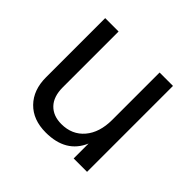

<svg xmlns="http://www.w3.org/2000/svg" viewBox="-131 -651 801 801"><g transform="rotate(45 270.0 -250.5)"><path d="M388 -507H467V0H388V-88Q348 6 229 6Q154 6 110.5 -38.5Q67 -83 67 -158V-507H146V-178Q146 -123 174 -94Q202 -65 250 -65Q313 -65 350.5 -109Q388 -153 388 -228Z"/></g></svg>

Font: Hind Regular
Style: Regular
Weight: 400
Designer: Manushi Parikh, Satya Rajpurohit
Foundry: Indian Type Foundry
Version: Version 1.201;PS 1.0;hotconv 1.0.78;makeotf.lib2.5.61930; tt